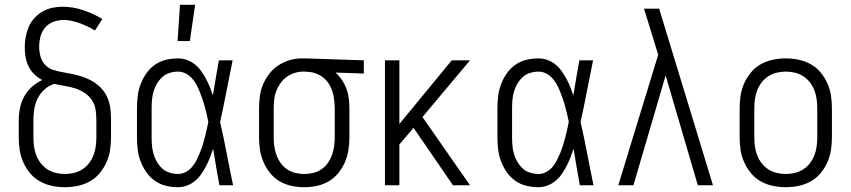

<svg xmlns="http://www.w3.org/2000/svg" viewBox="-20 -771 3540 799"><path d="M250 8Q223 8 196.5 2.5Q170 -3 146.5 -16Q123 -29 105.5 -50Q88 -71 77 -95.5Q66 -120 62 -146.5Q58 -173 58 -200V-269Q58 -295 63 -320.5Q68 -346 80.5 -369Q93 -392 112.5 -409.5Q132 -427 156 -438Q138 -447 123 -461.5Q108 -476 99 -494.5Q90 -513 86.5 -533.5Q83 -554 83 -574Q83 -596 87 -617.5Q91 -639 99.5 -659Q108 -679 123 -695.5Q138 -712 157 -723Q176 -734 197.5 -738.5Q219 -743 240 -743Q284 -743 326.5 -728.5Q369 -714 406 -692L375 -644Q361 -653 345 -660.5Q329 -668 313 -674Q297 -680 279.5 -684Q262 -688 245 -688Q224 -688 203 -680.5Q182 -673 168 -656.5Q154 -640 148.5 -618.5Q143 -597 143 -576Q143 -556 148.5 -536Q154 -516 168 -501Q182 -486 201.5 -480Q221 -474 241 -470.5Q261 -467 280.5 -463Q300 -459 319 -453Q338 -447 356.5 -437.5Q375 -428 390 -415Q405 -402 416 -385Q427 -368 433 -348.5Q439 -329 440.5 -309Q442 -289 442 -269V-200Q442 -173 438 -146.5Q434 -120 423 -95.5Q412 -71 394.5 -50Q377 -29 353.5 -16Q330 -3 303.5 2.5Q277 8 250 8ZM250 -47Q269 -47 288 -51.5Q307 -56 323 -66.5Q339 -77 350.5 -92Q362 -107 369 -125Q376 -143 378.5 -162Q381 -181 381 -200V-269Q381 -291 378 -313Q375 -335 363 -353.5Q351 -372 332 -384.5Q313 -397 292 -403.5Q271 -410 249.5 -413.5Q228 -417 206 -422Q183 -415 165 -398.5Q147 -382 136.5 -361Q126 -340 122.5 -316Q119 -292 119 -269V-200Q119 -181 121.5 -162Q124 -143 131 -125Q138 -107 149.5 -92Q161 -77 177 -66.5Q193 -56 212 -51.5Q231 -47 250 -47Z M721 8Q695 8 670 2Q645 -4 624 -19Q603 -34 588.5 -55Q574 -76 565 -100Q556 -124 553 -149.5Q550 -175 550 -200V-320Q550 -345 553 -370.5Q556 -396 565 -420Q574 -444 588.5 -465Q603 -486 624 -501Q645 -516 670 -522Q695 -528 721 -528Q740 -528 758 -521.5Q776 -515 791 -503Q806 -491 817 -475.5Q828 -460 837 -443.5Q846 -427 853 -409.5Q860 -392 866 -374Q872 -410 878 -446.5Q884 -483 891 -520H948Q935 -456 922.5 -391.5Q910 -327 896 -263Q911 -198 923.5 -132Q936 -66 950 0H893Q886 -38 879.5 -76Q873 -114 867 -152Q861 -134 854 -116Q847 -98 838 -80.5Q829 -63 818 -47Q807 -31 792 -18.5Q777 -6 758.5 1Q740 8 721 8ZM721 -47Q737 -47 752.5 -55Q768 -63 779 -76Q790 -89 797.5 -104Q805 -119 811.5 -134.5Q818 -150 823 -166Q828 -182 832 -198Q836 -214 840 -230.5Q844 -247 847 -264Q844 -280 840 -296Q836 -312 832 -327.5Q828 -343 822.5 -358.5Q817 -374 811 -389.5Q805 -405 797 -419.5Q789 -434 778 -446Q767 -458 752 -465.5Q737 -473 721 -473Q703 -473 685.5 -467.5Q668 -462 655 -450Q642 -438 633 -422.5Q624 -407 619 -390Q614 -373 612.5 -355.5Q611 -338 611 -320V-200Q611 -182 612.5 -164.5Q614 -147 619 -130Q624 -113 633 -97.5Q642 -82 655 -70Q668 -58 685.5 -52.5Q703 -47 721 -47ZM719 -600 729 -751H792L770 -600Z M1246 8Q1219 8 1193 2.5Q1167 -3 1144 -16.5Q1121 -30 1104 -51Q1087 -72 1076.5 -96.5Q1066 -121 1062 -147Q1058 -173 1058 -200V-320Q1058 -346 1061.5 -371.5Q1065 -397 1075 -420.5Q1085 -444 1101 -464.5Q1117 -485 1138.5 -499Q1160 -513 1184.5 -520.5Q1209 -528 1235 -528H1250L1494 -520V-465L1376 -469Q1392 -455 1403.5 -437.5Q1415 -420 1422 -401Q1429 -382 1431.5 -361.5Q1434 -341 1434 -320V-200Q1434 -173 1430 -147Q1426 -121 1415.5 -96.5Q1405 -72 1388 -51Q1371 -30 1348 -16.5Q1325 -3 1299 2.5Q1273 8 1246 8ZM1246 -47Q1265 -47 1283.5 -51.5Q1302 -56 1317.5 -66.5Q1333 -77 1344 -92.5Q1355 -108 1361.5 -126Q1368 -144 1370.5 -162.5Q1373 -181 1373 -200V-320Q1373 -346 1368 -372.5Q1363 -399 1349 -421.5Q1335 -444 1311.5 -457.5Q1288 -471 1261 -472L1250 -473H1241Q1223 -473 1205 -467Q1187 -461 1172.5 -450.5Q1158 -440 1147 -424.5Q1136 -409 1129.5 -392Q1123 -375 1121 -356.5Q1119 -338 1119 -320V-200Q1119 -181 1121.5 -162.5Q1124 -144 1130.5 -126Q1137 -108 1148 -92.5Q1159 -77 1174.5 -66.5Q1190 -56 1208.5 -51.5Q1227 -47 1246 -47Z M1936 0H1865L1701 -239L1642 -170V0H1582V-520H1642V-255L1860 -520H1936L1738 -284Z M2221 8Q2195 8 2170 2Q2145 -4 2124 -19Q2103 -34 2088.5 -55Q2074 -76 2065 -100Q2056 -124 2053 -149.5Q2050 -175 2050 -200V-320Q2050 -345 2053 -370.5Q2056 -396 2065 -420Q2074 -444 2088.5 -465Q2103 -486 2124 -501Q2145 -516 2170 -522Q2195 -528 2221 -528Q2240 -528 2258 -521.5Q2276 -515 2291 -503Q2306 -491 2317 -475.5Q2328 -460 2337 -443.5Q2346 -427 2353 -409.5Q2360 -392 2366 -374Q2372 -410 2378 -446.5Q2384 -483 2391 -520H2448Q2435 -456 2422.5 -391.5Q2410 -327 2396 -263Q2411 -198 2423.5 -132Q2436 -66 2450 0H2393Q2386 -38 2379.5 -76Q2373 -114 2367 -152Q2361 -134 2354 -116Q2347 -98 2338 -80.5Q2329 -63 2318 -47Q2307 -31 2292 -18.5Q2277 -6 2258.5 1Q2240 8 2221 8ZM2221 -47Q2237 -47 2252.5 -55Q2268 -63 2279 -76Q2290 -89 2297.5 -104Q2305 -119 2311.5 -134.5Q2318 -150 2323 -166Q2328 -182 2332 -198Q2336 -214 2340 -230.5Q2344 -247 2347 -264Q2344 -280 2340 -296Q2336 -312 2332 -327.5Q2328 -343 2322.5 -358.5Q2317 -374 2311 -389.5Q2305 -405 2297 -419.5Q2289 -434 2278 -446Q2267 -458 2252 -465.5Q2237 -473 2221 -473Q2203 -473 2185.5 -467.5Q2168 -462 2155 -450Q2142 -438 2133 -422.5Q2124 -407 2119 -390Q2114 -373 2112.5 -355.5Q2111 -338 2111 -320V-200Q2111 -182 2112.5 -164.5Q2114 -147 2119 -130Q2124 -113 2133 -97.5Q2142 -82 2155 -70Q2168 -58 2185.5 -52.5Q2203 -47 2221 -47Z M2553 0 2719 -543 2693 -628Q2685 -655 2676.5 -681.5Q2668 -708 2660 -735H2723L2947 0H2884L2750 -457L2616 0Z M3250 8Q3223 8 3196.5 2.5Q3170 -3 3146.5 -16Q3123 -29 3105.5 -50Q3088 -71 3077 -95.5Q3066 -120 3062 -146.5Q3058 -173 3058 -200V-320Q3058 -347 3062 -373.5Q3066 -400 3077 -424.5Q3088 -449 3105.5 -470Q3123 -491 3146.5 -504Q3170 -517 3196.5 -522.5Q3223 -528 3250 -528Q3277 -528 3303.5 -522.5Q3330 -517 3353.5 -504Q3377 -491 3394.5 -470Q3412 -449 3423 -424.5Q3434 -400 3438 -373.5Q3442 -347 3442 -320V-200Q3442 -173 3438 -146.5Q3434 -120 3423 -95.5Q3412 -71 3394.5 -50Q3377 -29 3353.5 -16Q3330 -3 3303.5 2.5Q3277 8 3250 8ZM3250 -47Q3269 -47 3288 -51.5Q3307 -56 3323 -66.5Q3339 -77 3350.5 -92Q3362 -107 3369 -125Q3376 -143 3378.5 -162Q3381 -181 3381 -200V-320Q3381 -339 3378.5 -358Q3376 -377 3369 -395Q3362 -413 3350.5 -428Q3339 -443 3323 -453.5Q3307 -464 3288 -468.5Q3269 -473 3250 -473Q3231 -473 3212 -468.5Q3193 -464 3177 -453.5Q3161 -443 3149.5 -428Q3138 -413 3131 -395Q3124 -377 3121.5 -358Q3119 -339 3119 -320V-200Q3119 -181 3121.5 -162Q3124 -143 3131 -125Q3138 -107 3149.5 -92Q3161 -77 3177 -66.5Q3193 -56 3212 -51.5Q3231 -47 3250 -47Z"/></svg>

Font: Iosevka Light
Style: Regular
Weight: 300
Monospace: yes
Designer: Belleve Invis
Foundry: Belleve Invis
Version: Version 32.5.0; ttfautohint (v1.8.4)